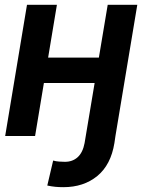

<svg xmlns="http://www.w3.org/2000/svg" viewBox="-20 -566 593 799"><path d="M460.4 0 456.1 29.3Q441.4 120.1 384.8 166.5Q328.1 212.9 243.7 212.9Q225.1 212.9 210.2 211.4Q195.3 210 176.8 206.1L201.2 102.1Q212.4 105.5 226.1 106.4Q239.7 107.4 250 107.4Q282.2 107.4 303.5 87.9Q324.7 68.4 332 29.3L336.9 0ZM430.2 -326.2 412.6 -220.7H123L139.6 -326.2ZM216.8 -545.9 126 0H1.5L92.3 -545.9ZM551.3 -545.9 460.4 0H336.9L428.2 -545.9Z"/></svg>

Font: Inter Tight SemiBold
Style: Italic
Weight: 600
Italic angle: -9.39999°
Designer: Rasmus Andersson
Foundry: rsms
Version: Version 3.004